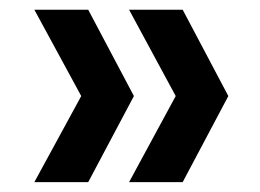

<svg xmlns="http://www.w3.org/2000/svg" viewBox="-20 -490 529 390"><path d="M49.8 -120.1 145 -294.9 49.8 -470.2H159.2L252 -294.9L159.2 -120.1ZM242.2 -120.1 336.9 -294.9 242.2 -470.2H351.1L443.8 -294.9L351.1 -120.1Z"/></svg>

Font: Poppins Medium
Style: Regular
Weight: 500
Designer: Ninad Kale (Devanagari), Jonny Pinhorn (Latin)
Foundry: Indian Type Foundry
Version: 4.004